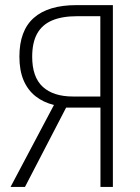

<svg xmlns="http://www.w3.org/2000/svg" viewBox="-20 -734 551 754"><path d="M239.7 -311.5 78.1 0H21.5L191.9 -321.8Q149.9 -332 119.4 -356.2Q88.9 -380.4 72.5 -418.9Q56.2 -457.5 56.2 -511.7Q56.2 -613.8 112.8 -663.8Q169.4 -713.9 280.3 -713.9H423.3V0H374.5V-311.5ZM374 -670.4H283.7Q223.6 -670.4 184.3 -653.6Q145 -636.7 125.7 -601.6Q106.4 -566.4 106.4 -511.2Q106.4 -431.2 147.9 -393.1Q189.5 -355 266.6 -355H374Z"/></svg>

Font: Open Sans SemiCondensed Light
Style: Regular
Weight: 300
Width: 4
Designer: Monotype Design Team
Foundry: Monotype Imaging Inc.
Version: Version 3.000